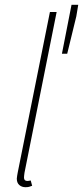

<svg xmlns="http://www.w3.org/2000/svg" viewBox="-20 -772 346 800"><path d="M86 8Q71 8 60.5 -1Q50 -10 50 -28Q50 -33 51.5 -40Q53 -47 54 -54L188 -722H216L82 -52Q81 -45 80.5 -40Q80 -35 80 -32Q80 -18 94 -18Q97 -18 99.5 -18.5Q102 -19 108 -20L114 2Q107 5 101 6.5Q95 8 86 8ZM238 -548 278 -752H306L298 -704L260 -548Z"/></svg>

Font: Source Sans 3 ExtraLight
Style: Italic
Weight: 250
Italic angle: -11°
Designer: Paul D. Hunt
Foundry: Adobe
Version: Version 3.046;hotconv 1.0.118;makeotfexe 2.5.65603